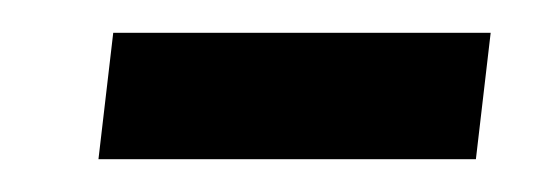

<svg xmlns="http://www.w3.org/2000/svg" viewBox="-20 -97 339 117"><path d="M40 0H270L279 -77H49Z"/></svg>

Font: Noto Sans Arabic UI
Style: Regular
Weight: 400
Designer: Monotype Design Team, Nadine Chahine and Nizar Qandah
Foundry: Monotype Imaging Inc.
Version: Version 2.010